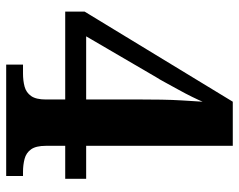

<svg xmlns="http://www.w3.org/2000/svg" viewBox="-94 -660 754 605"><g transform="rotate(90 282.5 -357.0)"><path d="M183 0V-53H211Q234 -53 252.5 -58Q271 -63 282 -78.5Q293 -94 293 -125V-186H16V-247L300 -714H439V-252H543V-186H439V-125Q439 -94 450 -78.5Q461 -63 480 -58Q499 -53 521 -53H534V0ZM94 -252H293V-427Q293 -456 293.5 -489Q294 -522 296 -555Q298 -588 300 -619Q295 -607 285 -586.5Q275 -566 262.5 -543.5Q250 -521 239.5 -501.5Q229 -482 223 -473Z"/></g></svg>

Font: Noto Serif Myanmar
Style: Regular
Weight: 400
Designer: Ben Mitchell and the Monotype Design Team
Foundry: Monotype Imaging Inc.
Version: Version 2.106